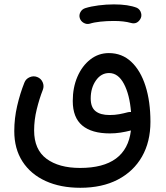

<svg xmlns="http://www.w3.org/2000/svg" viewBox="-20 -619 772 893"><path d="M351.1 -534.7Q346.7 -548.8 354 -562.5Q361.3 -576.2 376.5 -581.1Q402.8 -589.4 438.7 -594Q474.6 -598.6 509.8 -598.6Q577.1 -598.6 617.2 -582.5Q631.8 -574.7 636.2 -558.3Q640.6 -542 631.3 -528.3Q615.7 -504.9 589.4 -512.2Q557.1 -521.5 509.8 -521.5Q476.6 -521.5 446.8 -518.3Q417 -515.1 397.5 -508.8Q382.8 -504.9 369.1 -512.7Q355.5 -520.5 351.1 -534.7ZM46.4 -9.3Q46.4 -68.4 59.8 -126.2Q73.2 -184.1 93.3 -234.4Q100.1 -252.4 118.2 -260Q136.2 -267.6 153.3 -260.7Q170.9 -253.9 178.5 -236.3Q186 -218.8 179.2 -201.2Q163.1 -160.2 150.9 -110.8Q138.7 -61.5 138.7 -12.2Q138.7 76.7 196.3 119.4Q253.9 162.1 352.5 162.1Q567.9 162.1 588.9 -12.2Q564 -5.9 540 -2.2Q516.1 1.5 490.7 1.5Q406.7 1.5 362.5 -35.4Q318.4 -72.3 318.4 -149.4Q318.4 -211.9 340.1 -262.2Q361.8 -312.5 399.9 -342.3Q438 -372.1 486.3 -372.1Q547.4 -372.1 590.6 -331.5Q633.8 -291 656.7 -219Q679.7 -147 679.7 -52.2Q679.7 40.5 640.4 109.4Q601.1 178.2 528.1 216.3Q455.1 254.4 353.5 254.4Q261.2 254.4 192.1 222.9Q123 191.4 84.7 132.3Q46.4 73.2 46.4 -9.3ZM401.9 -161.1Q401.9 -120.1 424.3 -102.1Q446.8 -84 489.7 -84Q514.2 -84 534.9 -87.9Q555.7 -91.8 575.7 -97.2Q582.5 -98.6 589.4 -98.1Q583 -178.7 556.4 -229Q529.8 -279.3 487.3 -279.3Q450.2 -279.3 426 -244.6Q401.9 -210 401.9 -161.1Z"/></svg>

Font: Mikhak-FD Medium
Style: Regular
Weight: 500
Designer: Amin Abedi
Version: Version 3.2